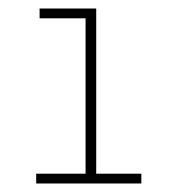

<svg xmlns="http://www.w3.org/2000/svg" viewBox="-20 -720 412 451"><path d="M65 -289V-312H181V-677H73V-700H206V-312H312V-289Z"/></svg>

Font: MuseoModerno SemiBold Thin
Style: Regular
Weight: 250
Version: Version 1.001